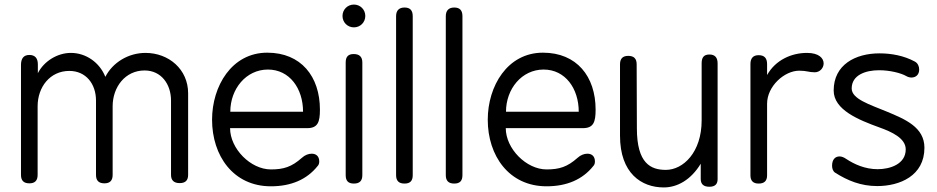

<svg xmlns="http://www.w3.org/2000/svg" viewBox="-20 -805 4107 842"><path d="M72 -38C72 -13 84 -1 109 -1C133 -1 145 -13 145 -38V-339C145 -423 199 -494 284 -494C357 -494 401 -437 401 -364V-38C401 -13 413 -1 438 -1C462 -1 474 -13 474 -38V-339C474 -423 529 -496 614 -496C687 -496 730 -436 730 -364V-38C730 -14 743 -2 768 -2C793 -2 805 -14 805 -38V-396C805 -501 720 -573 618 -573C543 -573 474 -531 442 -468C417 -531 357 -573 291 -573C232 -573 173 -537 146 -484V-523C146 -550 133 -564 109 -564C84 -564 72 -549 72 -520Z M990 -315C990 -415 1059 -500 1155 -500C1250 -500 1309 -417 1309 -315ZM1152 -574C996 -574 910 -427 910 -280C910 -122 1003 12 1168 12C1257 12 1326 -18 1373 -77C1378 -82 1380 -89 1380 -97C1380 -120 1366 -131 1347 -131C1333 -131 1317 -125 1304 -113C1259 -73 1224 -62 1168 -62C1079 -62 989 -153 989 -243H1327C1374 -243 1383 -270 1383 -324C1383 -470 1300 -574 1152 -574Z M1496 -37C1496 -12 1507 0 1532 0C1557 0 1569 -12 1569 -37V-531C1569 -556 1556 -568 1531 -568C1507 -568 1496 -556 1496 -531ZM1482 -735C1482 -707 1504 -685 1532 -685C1560 -685 1582 -707 1582 -735C1582 -763 1560 -785 1532 -785C1504 -785 1482 -763 1482 -735Z M1717 -37C1717 -12 1729 0 1754 0C1779 0 1790 -12 1790 -37V-734C1790 -759 1779 -772 1754 -772C1730 -772 1717 -759 1717 -734Z M1935 -37C1935 -12 1947 0 1972 0C1997 0 2008 -12 2008 -37V-734C2008 -759 1997 -772 1972 -772C1948 -772 1935 -759 1935 -734Z M2199 -315C2199 -415 2268 -500 2364 -500C2459 -500 2518 -417 2518 -315ZM2361 -574C2205 -574 2119 -427 2119 -280C2119 -122 2212 12 2377 12C2466 12 2535 -18 2582 -77C2587 -82 2589 -89 2589 -97C2589 -120 2575 -131 2556 -131C2542 -131 2526 -125 2513 -113C2468 -73 2433 -62 2377 -62C2288 -62 2198 -153 2198 -243H2536C2583 -243 2592 -270 2592 -324C2592 -470 2509 -574 2361 -574Z M2772 -523C2772 -548 2760 -560 2735 -560C2711 -560 2699 -548 2699 -523V-210C2699 -45 2793 17 2891 17C2950 17 3010 -16 3053 -87V-20C3053 3 3066 14 3091 14C3115 14 3127 3 3127 -19V-527C3127 -553 3115 -566 3091 -566C3065 -566 3057 -551 3057 -527V-277C3057 -137 2976 -60 2900 -60C2834 -60 2773 -88 2773 -242Z M3271 -36C3271 -12 3283 0 3307 0C3332 0 3344 -12 3344 -36V-350C3344 -427 3420 -495 3485 -495C3519 -495 3526 -488 3553 -488C3576 -488 3592 -507 3592 -527C3592 -549 3572 -573 3519 -573C3451 -573 3381 -542 3344 -476V-524C3344 -550 3332 -563 3307 -563C3283 -563 3271 -550 3271 -524Z M3691 -108C3681 -115 3671 -119 3662 -119C3643 -119 3629 -106 3629 -78C3629 -66 3633 -54 3642 -48C3697 -13 3755 11 3827 11C3926 11 4034 -34 4034 -157C4034 -247 3950 -282 3868 -316C3793 -347 3715 -371 3715 -417C3715 -476 3776 -497 3835 -497C3882 -497 3931 -485 3955 -471C3962 -467 3970 -465 3977 -465C3996 -465 4011 -477 4011 -500C4011 -514 4005 -528 3992 -535C3944 -561 3889 -571 3837 -571C3731 -571 3636 -521 3636 -408C3636 -323 3746 -279 3837 -246C3890 -227 3952 -199 3952 -150C3952 -85 3883 -63 3829 -63C3773 -63 3726 -85 3691 -108Z"/></svg>

Font: Numismatica Pro
Style: Regular
Weight: 400
Designer: Chris Hopkins
Foundry: Edward C. D. Hopkins
Version: Version 2.19D